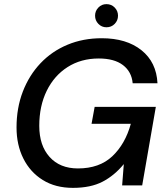

<svg xmlns="http://www.w3.org/2000/svg" viewBox="-20 -897 809 929"><path d="M333 12Q248 12 187 -26Q126 -64 93 -130Q60 -196 60 -280Q60 -375 90.5 -454Q121 -533 176 -591Q231 -649 306.5 -680.5Q382 -712 472 -712Q592 -712 664.5 -654Q737 -596 742 -494H622Q617 -550 575 -582Q533 -614 458 -614Q372 -614 307 -572.5Q242 -531 206 -457.5Q170 -384 170 -288Q170 -193 220 -137.5Q270 -82 357 -82Q461 -82 523.5 -141Q586 -200 613 -298H423L438 -380H734L668 0H571L579 -103Q534 -48 476.5 -18Q419 12 333 12ZM495 -765Q472 -765 456 -781.5Q440 -798 440 -821Q440 -844 456 -860.5Q472 -877 495 -877Q519 -877 535 -860.5Q551 -844 551 -821Q551 -798 535 -781.5Q519 -765 495 -765Z"/></svg>

Font: Ultramarine Medium
Style: Italic
Weight: 500
Italic angle: -10°
Designer: Colophon Foundry, Jonny Pinhorn
Foundry: Colophon Foundry
Version: Version 1.200; ttfautohint (v1.8.3)